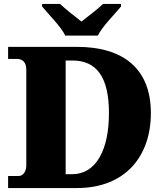

<svg xmlns="http://www.w3.org/2000/svg" viewBox="-20 -951 836 971"><path d="M310 -771H475C496 -816 561 -880 592 -918V-931H501C480 -910 422 -865 392 -842C362 -865 305 -910 284 -931H193V-918C224 -880 289 -816 310 -771ZM21 0H369C613 0 743 -160 743 -379C743 -606 601 -714 369 -714H21V-653H66C94 -653 113 -636 113 -599V-115C113 -85 98 -61 74 -61H21ZM345 -70H312V-645H346C466 -645 531 -565 531 -379C531 -193 466 -70 345 -70Z"/></svg>

Font: Noto Serif Gurmukhi Black
Style: Regular
Weight: 900
Designer: Vaibhav Singh and the Monotype Design Team
Foundry: Monotype Imaging Inc.
Version: Version 2.004